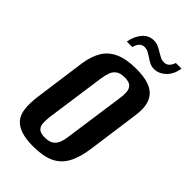

<svg xmlns="http://www.w3.org/2000/svg" viewBox="-202 -696 767 767"><g transform="rotate(45 182.0 -312.5)"><path d="M147 8Q105 8 78 -1Q51 -10 36 -28Q21 -46 17.5 -76Q14 -106 20 -149L50 -367Q57 -411 75 -441Q93 -471 128 -487Q163 -503 219 -503Q261 -503 288 -494Q315 -485 329.5 -467.5Q344 -450 348 -425Q352 -400 347 -367L317 -149Q309 -92 289.5 -57.5Q270 -23 235.5 -7.5Q201 8 147 8ZM154 -50Q179 -50 192 -59.5Q205 -69 211 -85Q217 -101 219 -120L255 -375Q258 -395 256.5 -411Q255 -427 245 -436.5Q235 -446 210 -446Q186 -446 173 -436.5Q160 -427 154.5 -411Q149 -395 146 -375L110 -120Q108 -101 109 -85Q110 -69 120 -59.5Q130 -50 154 -50ZM270 -552Q256 -552 245 -557Q234 -562 222 -571Q213 -577 203 -582.5Q193 -588 181 -588Q168 -588 159 -579Q150 -570 146 -553H115Q121 -588 140.5 -610.5Q160 -633 188 -633Q203 -633 215 -627.5Q227 -622 239 -614Q249 -608 258 -603.5Q267 -599 278 -599Q292 -599 300.5 -607.5Q309 -616 314 -631H346Q340 -593 317.5 -572.5Q295 -552 270 -552Z"/></g></svg>

Font: Alumni Sans SemiBold
Style: Italic
Weight: 600
Italic angle: -8°
Version: Version 1.016